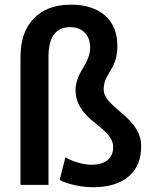

<svg xmlns="http://www.w3.org/2000/svg" viewBox="-20 -780 653 810"><path d="M184.6 -544.9C186 -625.5 216.3 -665.5 276.4 -665.5C328.6 -665.5 360.4 -631.3 360.4 -578.6C360.4 -553.7 350.1 -524.9 329.6 -492.2C309.1 -459.5 298.8 -428.7 298.8 -399.9C298.8 -347.7 324.2 -305.7 380.9 -261.2C409.2 -239.3 429.2 -220.7 440.4 -206.1C451.7 -190.9 457.5 -175.8 457.5 -159.7C457.5 -116.2 429.2 -85 366.2 -85C348.6 -85 329.6 -87.9 309.1 -94.2C288.1 -100.1 270.5 -107.4 255.9 -116.7L231.9 -21.5C244.1 -13.2 264.6 -6.3 292.5 0.5C320.3 6.8 347.2 9.8 373 9.8C437.5 9.8 487.3 -5.4 522.9 -35.6C558.1 -65.4 575.7 -108.4 575.7 -164.1C575.7 -212.9 550.8 -255.4 492.7 -303.7C463.9 -327.6 443.8 -346.7 433.6 -360.4C422.9 -374 417.5 -388.2 417.5 -402.3C417.5 -415 419.4 -426.8 422.9 -437.5C426.3 -447.8 434.1 -462.4 445.3 -481C467.8 -517.6 475.1 -545.9 475.1 -586.4C475.1 -641.6 457.5 -684.1 422.9 -714.8C387.7 -745.1 339.8 -760.3 278.8 -760.3C211.9 -760.3 159.7 -740.7 122.6 -702.1C85 -663.6 66.4 -609.4 66.4 -539.6V0H184.6Z"/></svg>

Font: Roboto Medium
Style: Regular
Weight: 500
Designer: Google
Version: Version 2.137; 2017